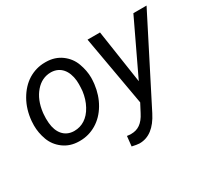

<svg xmlns="http://www.w3.org/2000/svg" viewBox="-145 -777 1339 1231"><g transform="rotate(-30 524.0 -161.5)"><path d="M308.6 -538.1C306.2 -538.1 303.7 -538.1 301.3 -538.1C257.3 -538.1 216.3 -526.4 178.2 -503.4C140.6 -480 109.4 -446.3 84.5 -402.8C59.6 -359.4 44.9 -310.1 40 -255.4C39.1 -244.6 38.6 -233.9 38.6 -223.1C38.6 -187 44.9 -151.4 58.1 -115.2C71.3 -79.6 93.8 -49.8 125.5 -26.4C157.2 -2.9 194.8 9.3 238.8 9.8C241.2 9.8 243.7 9.8 246.1 9.8C289.6 9.8 330.1 -1.5 367.7 -23.9C405.3 -46.4 436.5 -78.6 460.9 -120.1C485.4 -161.6 500.5 -208 506.8 -259.3L507.8 -270C508.8 -281.7 509.8 -293.5 509.8 -305.2C509.8 -340.3 502.9 -376.5 489.7 -412.6C476.6 -448.7 454.1 -478.5 422.4 -502C390.6 -525.4 353 -537.6 308.6 -538.1ZM703.6 -528.3H611.3L702.6 -11.2L670.9 49.3C639.6 111.3 601.6 135.3 551.8 135.3C549.3 135.3 546.9 135.3 544.4 135.3L521.5 132.8L513.7 206.1C537.1 211.4 554.7 214.4 566.9 214.8C567.9 214.8 568.4 214.8 569.3 214.8C636.7 214.8 691.9 172.4 734.9 87.9L1048.3 -528.3H950.7L762.7 -133.3ZM129.9 -266.1C137.2 -325.7 156.7 -373.5 188.5 -410.2C219.7 -446.3 257.8 -464.4 301.8 -464.4C302.7 -464.4 304.2 -464.4 305.2 -464.4C371.1 -461.9 412.1 -413.6 419.9 -335C420.4 -327.1 420.9 -318.4 420.9 -309.1C420.9 -294.4 419.9 -277.8 418.5 -259.3C413.6 -221.2 402.8 -186.5 385.7 -155.3C352.1 -92.8 301.8 -63.5 247.6 -63.5C245.6 -63.5 244.1 -63.5 242.2 -63.5C176.3 -65.4 135.3 -114.3 128.9 -190.9C127.9 -202.1 127.4 -212.9 127.4 -223.6C127.4 -234.4 127.9 -244.6 128.9 -254.9Z"/></g></svg>

Font: Roboto
Style: Italic
Weight: 400
Italic angle: -12°
Designer: Google
Version: Version 2.137; 2017